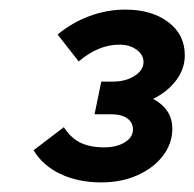

<svg xmlns="http://www.w3.org/2000/svg" viewBox="-20 -725 405 400"><path d="M191 -345Q143 -345 106 -362.5Q69 -380 50 -412L113 -460Q128 -437 148 -427.5Q168 -418 197 -418Q223 -418 240 -428.5Q257 -439 257 -455Q257 -470 245 -478.5Q233 -487 210 -487H177L191 -555H215Q242 -555 260.5 -567Q279 -579 279 -596Q279 -611 264.5 -621.5Q250 -632 229 -632Q185 -632 144 -597L100 -653Q130 -678 166.5 -691.5Q203 -705 241 -705Q296 -705 330.5 -679Q365 -653 365 -610Q365 -581 346.5 -557Q328 -533 299 -519Q318 -509 328.5 -493.5Q339 -478 339 -457Q339 -426 319.5 -400.5Q300 -375 266.5 -360Q233 -345 191 -345Z"/></svg>

Font: Red Hat Display ExtraBold
Style: Italic
Weight: 800
Italic angle: -12°
Designer: Pentagram, MCKL
Foundry: Pentagram, MCKL
Version: Version 1.023